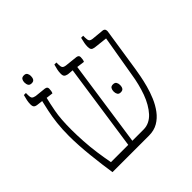

<svg xmlns="http://www.w3.org/2000/svg" viewBox="-182 -892 1060 1060"><g transform="rotate(-45 347.5 -362.0)"><path d="M115 0Q110 -32 105 -71Q100 -110 95.5 -152Q91 -194 88.5 -235Q86 -276 86 -311Q86 -364 91 -408.5Q96 -453 104 -489.5Q112 -526 118 -552L85 -556Q76 -557 70 -560Q64 -563 61.5 -569Q59 -575 59 -585Q59 -600 62 -614.5Q65 -629 70 -647H86V-632Q86 -612 91.5 -606Q97 -600 112 -597L178 -590Q188 -588 191 -583.5Q194 -579 194 -573Q194 -564 192.5 -556Q191 -548 188 -542L148 -547Q140 -516 130 -463Q120 -410 120 -327Q120 -285 123 -235Q126 -185 133 -136Q140 -87 148 -45H283L357 -553L323 -556Q309 -559 303 -565Q297 -571 297 -586Q297 -601 300 -615Q303 -629 308 -647H324V-632Q324 -613 329.5 -606.5Q335 -600 350 -598L424 -590Q434 -588 437 -583.5Q440 -579 440 -573Q440 -564 438.5 -556Q437 -548 434 -542L388 -548L315 -45H403Q426 -45 446.5 -55Q467 -65 483.5 -83Q500 -101 514.5 -126Q529 -151 539.5 -180Q550 -209 558 -241Q566 -273 571 -306L612 -547L532 -556Q518 -558 512.5 -564.5Q507 -571 507 -586Q507 -600 509.5 -613.5Q512 -627 517 -647H533V-632Q533 -615 537.5 -607.5Q542 -600 558 -598L631 -591Q636 -590 639.5 -587.5Q643 -585 644.5 -580.5Q646 -576 646 -569L607 -314Q604 -295 598.5 -265.5Q593 -236 583.5 -200.5Q574 -165 559 -129.5Q544 -94 522 -64.5Q500 -35 470 -17.5Q440 0 400 0ZM434 -310Q434 -323 439.5 -332Q445 -341 459 -341Q474 -341 479.5 -332Q485 -323 485 -310Q485 -297 479.5 -288Q474 -279 459 -279Q445 -279 439.5 -288Q434 -297 434 -310ZM147 -662Q132 -662 126.5 -671Q121 -680 121 -694Q121 -706 126.5 -715Q132 -724 147 -724Q161 -724 166.5 -715Q172 -706 172 -694Q172 -680 166.5 -671Q161 -662 147 -662Z"/></g></svg>

Font: Noto Serif Hebrew ExtraLight
Style: Regular
Weight: 250
Version: Version 2.003